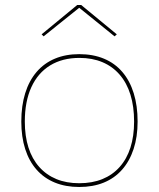

<svg xmlns="http://www.w3.org/2000/svg" viewBox="-20 -731 634 766"><path d="M296 -515Q351 -515 394.5 -497Q438 -479 468 -444Q498 -409 513.5 -359Q529 -309 529 -246Q529 -185 513 -136.5Q497 -88 467 -54Q437 -20 394 -2.5Q351 15 296 15Q242 15 199 -2.5Q156 -20 126 -54Q96 -88 80.5 -136.5Q65 -185 65 -246Q65 -309 80.5 -359Q96 -409 126 -444Q156 -479 199 -497Q242 -515 296 -515ZM297 -500Q229 -500 180 -470Q131 -440 105 -383Q79 -326 79 -246Q79 -188 93.5 -142.5Q108 -97 136.5 -65Q165 -33 205 -16.5Q245 0 296 0Q348 0 388.5 -16.5Q429 -33 457.5 -65Q486 -97 500.5 -142.5Q515 -188 515 -246Q515 -306 500.5 -353Q486 -400 457.5 -433Q429 -466 388.5 -483Q348 -500 297 -500ZM154 -586 146 -594 288 -711H304L446 -594L437 -586L296 -700Z"/></svg>

Font: Kalnia Thin
Style: Regular
Weight: 250
Designer: Frida Medrano
Foundry: Frida Medrano
Version: Version 1.105